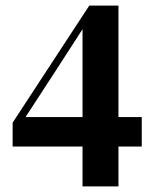

<svg xmlns="http://www.w3.org/2000/svg" viewBox="-20 -653 548 684"><path d="M274 11H402V-131H485V-236H402V-633H298L25 -216V-131H274ZM172 -391 274 -549V-236H71Z"/></svg>

Font: Source Serif 4 Display
Style: Bold
Weight: 700
Designer: Frank Grießhammer
Foundry: Adobe Systems Incorporated
Version: Version 4.004;hotconv 1.0.117;makeotfexe 2.5.65602